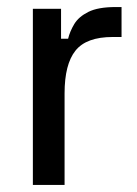

<svg xmlns="http://www.w3.org/2000/svg" viewBox="-20 -525 390 545"><path d="M73.3 0V-500H153.3V-415H173.3Q178.3 -435.8 190.8 -456.7Q203.3 -477.5 230.8 -491.2Q258.3 -505 308.3 -505H325V-420H300Q225 -420 194.2 -381.2Q163.3 -342.5 163.3 -260V0Z"/></svg>

Font: Familjen Grotesk GF
Style: Regular
Weight: 400
Designer: Anders Wikstroem, Jonas Baeckman, Matilda Gysing, Kristian Moeller
Foundry: Familjen STHLM AB
Version: Version 2.000; Beta; Release 4; Build 6